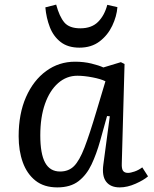

<svg xmlns="http://www.w3.org/2000/svg" viewBox="-20 -800 671 834"><path d="M509 -90Q508 -67 514.5 -58Q521 -49 536 -49Q547 -49 564.5 -55Q582 -61 598 -73L623 -34Q605 -18 569 -2Q533 14 500 14Q460 14 441 -11Q422 -36 429 -86L457 -295L445 -296L415 -188Q399 -131 377.5 -85.5Q356 -40 321 -13Q286 14 229 14Q171 14 134 -15.5Q97 -45 79 -95Q61 -145 61 -208Q61 -306 93 -378.5Q125 -451 180.5 -491.5Q236 -532 306 -532Q344 -532 377 -524Q410 -516 429 -507L505 -530L521 -522ZM241 -55Q278 -55 301.5 -78.5Q325 -102 347 -159Q369 -216 399 -317L438 -447Q418 -457 381.5 -464Q345 -471 316 -471Q269 -471 232.5 -439Q196 -407 175.5 -349Q155 -291 155 -212Q155 -132 176 -93.5Q197 -55 241 -55ZM325 -593Q275 -593 243.5 -617.5Q212 -642 196.5 -682Q181 -722 177 -768L224 -780Q238 -728 259.5 -702.5Q281 -677 329 -677Q378 -677 406 -705Q434 -733 446 -779L490 -769Q487 -729 467.5 -688Q448 -647 412.5 -620Q377 -593 325 -593Z"/></svg>

Font: Literata 7pt
Style: Italic
Weight: 400
Italic angle: -2°
Designer: Latin by Veronika Burian and Jose Scaglione. Greek by Irene Vlachou. Cyrillic by Vera Evstafieva
Foundry: TypeTogether
Version: Version 3.002